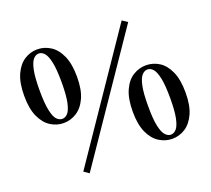

<svg xmlns="http://www.w3.org/2000/svg" viewBox="-131 -924 1239 1127"><g transform="rotate(-20 488.5 -360.5)"><path d="M205 -295Q161 -295 123.5 -319Q86 -343 63 -393.5Q40 -444 40 -524Q40 -605 63 -656Q86 -707 123.5 -731Q161 -755 205 -755Q248 -755 286 -731Q324 -707 347 -656Q370 -605 370 -524Q370 -444 347 -393.5Q324 -343 286 -319Q248 -295 205 -295ZM205 -321Q224 -321 239.5 -338Q255 -355 264.5 -399.5Q274 -444 274 -524Q274 -605 264.5 -649.5Q255 -694 239.5 -711.5Q224 -729 205 -729Q186 -729 170.5 -712Q155 -695 145.5 -650.5Q136 -606 136 -524Q136 -443 145.5 -398.5Q155 -354 170.5 -337.5Q186 -321 205 -321ZM772 10Q729 10 691 -14Q653 -38 630 -88.5Q607 -139 607 -219Q607 -300 630 -351Q653 -402 691 -425.5Q729 -449 772 -449Q816 -449 853.5 -425.5Q891 -402 914 -351Q937 -300 937 -219Q937 -139 914 -88.5Q891 -38 853.5 -14Q816 10 772 10ZM772 -16Q791 -16 806.5 -33Q822 -50 831.5 -94Q841 -138 841 -219Q841 -300 831.5 -344.5Q822 -389 806.5 -406Q791 -423 772 -423Q754 -423 738 -406Q722 -389 712.5 -345Q703 -301 703 -219Q703 -138 712.5 -94Q722 -50 738 -33Q754 -16 772 -16ZM246 34 214 12 729 -745 762 -723Z"/></g></svg>

Font: Noto Serif JP ExtraLight ExtraBold
Style: Regular
Weight: 800
Version: Version 2.003-H1;hotconv 1.1.1;makeotfexe 2.6.0